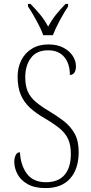

<svg xmlns="http://www.w3.org/2000/svg" viewBox="-20 -951 466 981"><path d="M213 10Q157 10 121.5 -10Q86 -30 69.5 -61Q53 -92 53 -125Q53 -143 60 -158Q67 -173 82 -173Q85 -108 117 -64Q149 -20 215 -20Q278 -20 310 -57.5Q342 -95 342 -164Q342 -210 328 -240.5Q314 -271 284 -295.5Q254 -320 206 -348Q163 -373 133 -400.5Q103 -428 86.5 -466Q70 -504 70 -560Q70 -606 89 -643.5Q108 -681 143.5 -702.5Q179 -724 227 -724Q272 -724 303.5 -707.5Q335 -691 351.5 -665.5Q368 -640 368 -613Q368 -590 359.5 -579Q351 -568 337 -568Q337 -625 308.5 -659.5Q280 -694 226 -694Q167 -694 138 -655Q109 -616 109 -557Q109 -513 122 -483.5Q135 -454 162 -431Q189 -408 231 -383Q273 -358 307 -331.5Q341 -305 361.5 -268Q382 -231 382 -175Q382 -88 338.5 -39Q295 10 213 10ZM201 -771Q193 -794 179.5 -820.5Q166 -847 151 -873Q136 -899 123 -918V-931H136Q165 -901 186 -875.5Q207 -850 226 -815Q245 -850 265.5 -875.5Q286 -901 315 -931H328V-918Q309 -890 286 -847.5Q263 -805 250 -771Z"/></svg>

Font: Noto Serif Ethiopic Condensed ExtraLight
Style: Regular
Weight: 200
Width: 3
Designer: Monotype Design Team
Foundry: Monotype Imaging Inc.
Version: Version 2.102; ttfautohint (v1.8.4.7-5d5b)